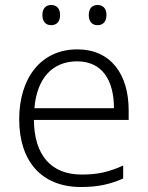

<svg xmlns="http://www.w3.org/2000/svg" viewBox="-20 -740 592 770"><path d="M150 -680C150 -654 163 -639 185 -639C208 -639 221 -654 221 -680C221 -705 208 -720 185 -720C163 -720 150 -705 150 -680ZM336 -680C336 -654 349 -639 371 -639C394 -639 407 -654 407 -680C407 -705 394 -720 371 -720C349 -720 336 -705 336 -680ZM290 -542C142 -542 57 -424 57 -262C57 -95 145 10 305 10C373 10 421 -1 474 -24V-76C415 -50 373 -40 307 -40C185 -40 117 -118 116 -259H496V-298C496 -440 426 -542 290 -542ZM289 -494C390 -494 437 -418 437 -306H118C128 -427 191 -494 289 -494Z"/></svg>

Font: Noto Sans Gujarati UI Light
Style: Regular
Weight: 300
Designer: Jelle Bosma - Monotype Design Team, Universal Thirst
Foundry: Monotype Imaging Inc.
Version: Version 2.106